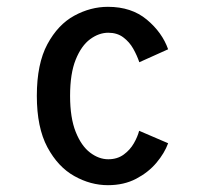

<svg xmlns="http://www.w3.org/2000/svg" viewBox="-20 -532 590 563"><path d="M296.5 11Q245.5 11 197.8 -15.8Q150 -42.5 119 -100.2Q88 -158 88 -251Q88 -345 119 -402.5Q150 -460 197.8 -486Q245.5 -512 296.5 -512Q365.5 -512 410.5 -474.5Q455.5 -437 473 -387.5L388.5 -349.5Q382 -369 370.8 -389Q359.5 -409 341.5 -422.5Q323.5 -436 297.5 -436Q270 -436 244.2 -417Q218.5 -398 202 -357.2Q185.5 -316.5 185.5 -251Q185.5 -186.5 202 -145.2Q218.5 -104 244.2 -84.5Q270 -65 297.5 -65Q324 -65 342.8 -78.8Q361.5 -92.5 372.5 -111.8Q383.5 -131 388 -148.5L473 -112Q462.5 -83 438.8 -54.8Q415 -26.5 379.2 -7.8Q343.5 11 296.5 11Z"/></svg>

Font: Trispace SemiCondensed
Style: Regular
Weight: 400
Width: 4
Designer: Tyler Finck
Foundry: Etcetera Type Company
Version: Version 1.210; ttfautohint (v1.8.3)